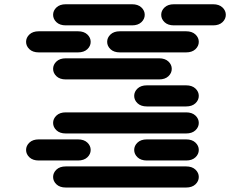

<svg xmlns="http://www.w3.org/2000/svg" viewBox="-20 -881 1064 888"><path d="M284.2 -13.7H840.8Q868.2 -13.7 883.8 -28.3Q899.4 -43 899.4 -62.5Q899.4 -82 883.8 -96.7Q868.2 -111.3 840.8 -111.3H284.2Q256.8 -111.3 241.2 -96.7Q225.6 -82 225.6 -62.5Q225.6 -43 241.2 -28.3Q256.8 -13.7 284.2 -13.7ZM159.2 -138.7H340.8Q368.2 -138.7 383.8 -153.3Q399.4 -168 399.4 -187.5Q399.4 -207 383.8 -221.7Q368.2 -236.3 340.8 -236.3H159.2Q131.8 -236.3 116.2 -221.7Q100.6 -207 100.6 -187.5Q100.6 -168 116.2 -153.3Q131.8 -138.7 159.2 -138.7ZM659.2 -138.7H840.8Q868.2 -138.7 883.8 -153.3Q899.4 -168 899.4 -187.5Q899.4 -207 883.8 -221.7Q868.2 -236.3 840.8 -236.3H659.2Q631.8 -236.3 616.2 -221.7Q600.6 -207 600.6 -187.5Q600.6 -168 616.2 -153.3Q631.8 -138.7 659.2 -138.7ZM284.2 -263.7H840.8Q868.2 -263.7 883.8 -278.3Q899.4 -293 899.4 -312.5Q899.4 -332 883.8 -346.7Q868.2 -361.3 840.8 -361.3H284.2Q256.8 -361.3 241.2 -346.7Q225.6 -332 225.6 -312.5Q225.6 -293 241.2 -278.3Q256.8 -263.7 284.2 -263.7ZM659.2 -388.7H840.8Q868.2 -388.7 883.8 -403.3Q899.4 -418 899.4 -437.5Q899.4 -457 883.8 -471.7Q868.2 -486.3 840.8 -486.3H659.2Q631.8 -486.3 616.2 -471.7Q600.6 -457 600.6 -437.5Q600.6 -418 616.2 -403.3Q631.8 -388.7 659.2 -388.7ZM284.2 -513.7H715.8Q743.2 -513.7 758.8 -528.3Q774.4 -543 774.4 -562.5Q774.4 -582 758.8 -596.7Q743.2 -611.3 715.8 -611.3H284.2Q256.8 -611.3 241.2 -596.7Q225.6 -582 225.6 -562.5Q225.6 -543 241.2 -528.3Q256.8 -513.7 284.2 -513.7ZM159.2 -638.7H340.8Q368.2 -638.7 383.8 -653.3Q399.4 -668 399.4 -687.5Q399.4 -707 383.8 -721.7Q368.2 -736.3 340.8 -736.3H159.2Q131.8 -736.3 116.2 -721.7Q100.6 -707 100.6 -687.5Q100.6 -668 116.2 -653.3Q131.8 -638.7 159.2 -638.7ZM534.2 -638.7H840.8Q868.2 -638.7 883.8 -653.3Q899.4 -668 899.4 -687.5Q899.4 -707 883.8 -721.7Q868.2 -736.3 840.8 -736.3H534.2Q506.8 -736.3 491.2 -721.7Q475.6 -707 475.6 -687.5Q475.6 -668 491.2 -653.3Q506.8 -638.7 534.2 -638.7ZM284.2 -763.7H590.8Q618.2 -763.7 633.8 -778.3Q649.4 -793 649.4 -812.5Q649.4 -832 633.8 -846.7Q618.2 -861.3 590.8 -861.3H284.2Q256.8 -861.3 241.2 -846.7Q225.6 -832 225.6 -812.5Q225.6 -793 241.2 -778.3Q256.8 -763.7 284.2 -763.7ZM784.2 -763.7H965.8Q993.2 -763.7 1008.8 -778.3Q1024.4 -793 1024.4 -812.5Q1024.4 -832 1008.8 -846.7Q993.2 -861.3 965.8 -861.3H784.2Q756.8 -861.3 741.2 -846.7Q725.6 -832 725.6 -812.5Q725.6 -793 741.2 -778.3Q756.8 -763.7 784.2 -763.7Z"/></svg>

Font: Sixtyfour Convergence
Style: Regular
Weight: 400
Designer: Jens Kutilek
Foundry: Jens Kutilek
Version: Version 2.001